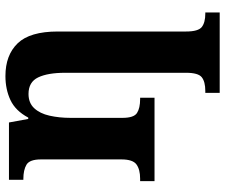

<svg xmlns="http://www.w3.org/2000/svg" viewBox="-81 -508 829 707"><g transform="rotate(-90 333.5 -154.5)"><path d="M345 240V187H352Q386 187 402.5 174Q419 161 419 116V-329Q419 -393 402 -428.5Q385 -464 341 -464Q308 -464 288.5 -443Q269 -422 261 -386.5Q253 -351 253 -309V-118Q253 -76 271 -64.5Q289 -53 322 -53H327V0H20V-53H29Q63 -53 81.5 -66.5Q100 -80 100 -122V-418Q100 -460 80.5 -471.5Q61 -483 28 -483H25V-536H236L249 -465H254Q279 -512 318.5 -530.5Q358 -549 407 -549Q484 -549 527.5 -504Q571 -459 571 -356V116Q571 161 587.5 174Q604 187 637 187H641V240Z"/></g></svg>

Font: Noto Serif
Style: Bold
Weight: 700
Designer: Monotype Design Team
Foundry: Monotype Imaging Inc.
Version: Version 2.014